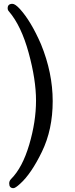

<svg xmlns="http://www.w3.org/2000/svg" viewBox="-20 -817 390 1002"><path d="M50 165Q28 165 28 140Q28 127 38 117Q97 58 132.5 -62Q168 -182 168 -292Q168 -401 129.5 -541.5Q91 -682 27 -757Q20 -764 20 -774Q20 -797 45 -797Q59 -797 84 -770Q142 -706 194 -586Q255 -437 255 -289Q255 -141 199 -25.5Q143 90 85 142Q60 165 50 165Z"/></svg>

Font: LXGW WenKai TC
Style: Bold
Weight: 700
Designer: LXGW / Fontworks Inc.
Foundry: LXGW / Fontworks Inc.
Version: Version 1.330;April 28, 2024